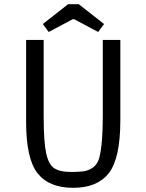

<svg xmlns="http://www.w3.org/2000/svg" viewBox="-20 -886 701 919"><path d="M556 -695V-311Q556 -128 501 -57.5Q446 13 330.5 13Q215 13 160 -56.5Q105 -126 105 -302V-695H189V-329Q189 -207 201 -152.5Q213 -98 240 -80.5Q267 -63 317.5 -63Q368 -63 390 -68Q444 -82 456 -134Q472 -198 472 -329V-695ZM478 -771 450 -733 335 -794H328L213 -733L185 -771L306 -866H357Z"/></svg>

Font: Ruda
Style: Regular
Weight: 400
Designer: Mariela Monsalve, Angelina Sanchez
Foundry: Mariela Monsalve, Angelina Sanchez
Version: Version 1.002